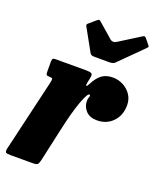

<svg xmlns="http://www.w3.org/2000/svg" viewBox="-161 -861 771 946"><g transform="rotate(20 225.0 -388.0)"><path d="M57.5 -520H219.5Q238 -520 245.8 -515.8Q253.5 -511.5 250 -494L245 -469Q241 -450.5 244.5 -448.5Q248 -446.5 256 -462Q274.5 -498.5 297 -515.2Q319.5 -532 355 -532Q383.5 -532 409 -518.8Q434.5 -505.5 450.5 -481.8Q466.5 -458 466.5 -427.5Q466.5 -374 434 -340.2Q401.5 -306.5 351 -306.5Q313.5 -306.5 293 -328.5Q272.5 -350.5 273 -380Q273 -392.5 275.8 -397.8Q278.5 -403 278.5 -408.5Q278.5 -413.5 274 -413.5Q262.5 -413.5 241.5 -355Q220.5 -296.5 199 -197.5L162 -30Q158 -13 153.2 -6.5Q148.5 0 127 0H9.5Q-10 0 -14.5 -4.5Q-19 -9 -16 -24L72.5 -402Q76.5 -419 74.5 -423.8Q72.5 -428.5 59 -428.5H56.5Q45 -428.5 42.5 -433Q40 -437.5 40 -453V-501.5Q40 -512 43.2 -516Q46.5 -520 57.5 -520ZM209.5 -607 144 -725Q139 -733.5 150 -741.5L184 -770.5Q191.5 -776 194 -775.8Q196.5 -775.5 202.5 -770.5L279.5 -703.5Q293.5 -692 312 -703.5L422 -772.5Q429.5 -777 432.8 -775.8Q436 -774.5 440.5 -769.5L462.5 -742.5Q467.5 -736.5 467.2 -733.8Q467 -731 460 -724.5L341 -606Q331.5 -596.5 313 -596.5H234.5Q223 -596.5 218 -599Q213 -601.5 209.5 -607Z"/></g></svg>

Font: Besley* Condensed Heavy
Style: Italic
Weight: 800
Width: 3
Italic angle: -13°
Designer: Owen Earl
Foundry: indestructible type*
Version: Version 3.000; ttfautohint (v1.8.3)